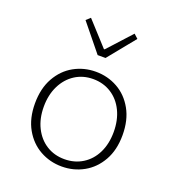

<svg xmlns="http://www.w3.org/2000/svg" viewBox="-136 -843 871 960"><g transform="rotate(20 300.0 -362.5)"><path d="M300 12Q237 12 184 -17.5Q131 -47 99 -103.5Q67 -160 67 -239Q67 -319 99 -376Q131 -433 184 -462.5Q237 -492 300 -492Q363 -492 416 -462.5Q469 -433 501 -376Q533 -319 533 -239Q533 -160 501 -103.5Q469 -47 416 -17.5Q363 12 300 12ZM300 -27Q354 -27 396.5 -53.5Q439 -80 462.5 -128Q486 -176 486 -239Q486 -302 462.5 -350.5Q439 -399 396.5 -426Q354 -453 300 -453Q246 -453 204 -426Q162 -399 138 -350.5Q114 -302 114 -239Q114 -176 138 -128Q162 -80 204 -53.5Q246 -27 300 -27ZM279 -573 162 -717 184 -737 298 -612H302L416 -737L438 -717L321 -573Z"/></g></svg>

Font: Source Code Pro ExtraLight Light
Style: Regular
Weight: 300
Monospace: yes
Version: Version 1.018;hotconv 1.0.116;makeotfexe 2.5.65601